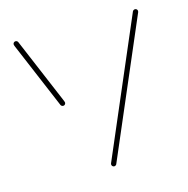

<svg xmlns="http://www.w3.org/2000/svg" viewBox="-83 -599 667 680"><g transform="rotate(-15 250.5 -259.5)"><path d="M144.8 -263Q144.8 -259.3 142.2 -256.5Q139.6 -253.7 135.6 -253.7Q133 -253.7 130.6 -255.2Q128.1 -256.7 127 -258.9L24.8 -500.7Q22.2 -507 22.2 -509.3Q22.2 -513.3 25 -515.9Q27.8 -518.5 31.5 -518.5Q34.1 -518.5 36.5 -517Q38.9 -515.6 40 -513.3L142.2 -271.5Q144.8 -265.2 144.8 -263ZM254.8 0Q251.1 0 248.3 -2.8Q245.6 -5.6 245.6 -9.3Q245.6 -10.7 246.3 -13L460.7 -513.3Q461.9 -515.6 464.3 -517Q466.7 -518.5 469.3 -518.5Q473.3 -518.5 475.9 -515.9Q478.5 -513.3 478.5 -509.3Q478.5 -507.8 477.8 -505.6L263.3 -5.2Q262.2 -3 259.8 -1.5Q257.4 0 254.8 0Z"/></g></svg>

Font: 26F Galaxy Hebrew Hairline
Style: Regular
Weight: 50
Designer: C₂₉H₂₅N₃O₅
Version: Version 1.000